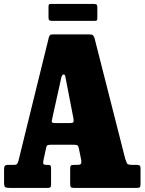

<svg xmlns="http://www.w3.org/2000/svg" viewBox="-20 -924 711 944"><path d="M0 -26.5V-92Q0 -103.5 4 -108.5Q8 -113.5 20.5 -113.5H48Q61 -113.5 64.2 -118.5Q67.5 -123.5 70.5 -132.5L220.5 -741.5Q224.5 -751.5 228.5 -753.2Q232.5 -755 246.5 -755H417Q431.5 -755 436.2 -751.2Q441 -747.5 444.5 -737.5L596 -142Q601 -128 604.5 -120.8Q608 -113.5 628 -113.5H647.5Q660 -113.5 665.5 -111Q671 -108.5 671 -95V-21Q671 -7 667.5 -3.5Q664 0 650 0H345Q331.5 0 328.2 -4.2Q325 -8.5 325 -22V-93.5Q325 -107 329 -110.2Q333 -113.5 345.5 -113.5H359Q374.5 -113.5 377.8 -118.5Q381 -123.5 379.5 -136.5L368 -193.5Q365.5 -205.5 361.2 -209Q357 -212.5 340 -212.5H238.5Q223.5 -212.5 216.2 -211Q209 -209.5 207 -198L193.5 -135.5Q191 -123.5 193.5 -118.5Q196 -113.5 206.5 -113.5H215Q226 -113.5 228.5 -109.8Q231 -106 231 -94.5V-18Q231 -5.5 227.2 -2.8Q223.5 0 212 0H31Q12 0 6 -3.5Q0 -7 0 -26.5ZM281.5 -543 238 -346.5Q235.5 -335.5 234.2 -327.2Q233 -319 251.5 -319H325Q341.5 -319 342 -327Q342.5 -335 340 -347.5L302 -543.5Q299.5 -560.5 291.8 -557.8Q284 -555 281.5 -543ZM218.5 -837.5V-891Q218.5 -898 220.2 -901.2Q222 -904.5 228.5 -904.5H441.5Q451 -904.5 454.8 -901.8Q458.5 -899 458.5 -889V-836.5Q458.5 -829 457 -825.2Q455.5 -821.5 447.5 -821.5H236Q226.5 -821.5 222.5 -824.2Q218.5 -827 218.5 -837.5Z"/></svg>

Font: Besley* Condensed Heavy
Style: Regular
Weight: 800
Width: 3
Designer: Owen Earl
Foundry: indestructible type*
Version: Version 3.000; ttfautohint (v1.8.3)